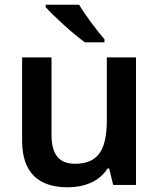

<svg xmlns="http://www.w3.org/2000/svg" viewBox="-20 -786 676 816"><path d="M316 -766H174V-756C206 -719 292 -641 341 -606H424V-619C392 -656 343 -721 316 -766ZM558 -542H434V-276C434 -156 402 -90 299 -90C230 -90 199 -131 199 -212V-542H74V-188C74 -50 146 10 268 10C337 10 402 -14 437 -70H444L461 0H558Z"/></svg>

Font: Noto Sans Syriac SemiBold
Style: Regular
Weight: 600
Designer: Patrick Giasson and the Monotype Design Team
Foundry: Monotype Imaging Inc.
Version: Version 3.000